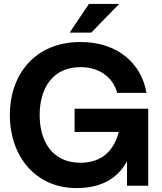

<svg xmlns="http://www.w3.org/2000/svg" viewBox="-20 -946 825 978"><path d="M370 12C500 12 581 -40 627 -125V0H735V-392H360V-274H585C560 -177 497 -117 390 -117C244 -117 182 -229 182 -360C182 -491 244 -604 390 -604C491 -604 556 -549 577 -473H726C701 -622 580 -732 390 -732C155 -732 30 -563 30 -360C30 -157 155 12 370 12ZM335 -780H445L587 -926H433Z"/></svg>

Font: Aspekta 650
Style: Regular
Weight: 650
Designer: Ivo Dolenc
Version: Version 2.000